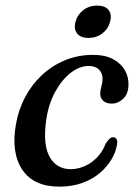

<svg xmlns="http://www.w3.org/2000/svg" viewBox="-20 -668 497 698"><path d="M302.8 -428.2Q269.1 -428.2 236.7 -402.9Q204.2 -377.6 180.2 -333.4Q156.2 -289.2 148 -231.7Q135.3 -142.4 160.5 -97.6Q185.7 -52.7 237.9 -53Q263 -53.3 287.7 -64Q312.3 -74.7 332.7 -95.5Q353 -116.3 364.4 -146.4Q372.7 -158.2 378.4 -163.8Q384.1 -169.3 391.9 -169.1Q400 -168.9 404.1 -161.4Q408.1 -153.8 404.7 -139Q400.7 -115 385.5 -88.9Q370.3 -62.8 344.1 -40.1Q317.9 -17.5 280.8 -3.5Q243.7 10.5 195.7 10.5Q102.5 10.5 61.2 -50.8Q19.9 -112.1 37.9 -216.1Q47 -268.8 71.3 -314.7Q95.6 -360.6 132.5 -395.1Q169.5 -429.6 216.7 -449.1Q263.9 -468.5 318.3 -468.5Q362.1 -468.5 391 -453Q419.8 -437.5 434 -412.6Q448.1 -387.8 447.1 -358.5Q446.1 -326 427.6 -308.7Q409 -291.4 386.4 -291.4Q366.1 -291.4 355.2 -301.5Q344.2 -311.7 344.4 -327.2Q344.6 -340.3 348.6 -353.5Q352.6 -366.7 352.8 -381.2Q353 -401.9 339.8 -415Q326.6 -428.2 302.8 -428.2ZM301.7 -530.1Q272.9 -530.1 260.3 -546.5Q247.7 -562.8 254.6 -589.1Q261.6 -615.1 283 -631.4Q304.3 -647.7 333.2 -647.7Q362.5 -647.7 374.9 -631.4Q387.3 -615.1 380.3 -589.1Q373.6 -563.2 352.2 -546.7Q330.8 -530.1 301.7 -530.1Z"/></svg>

Font: Fraunces
Style: Italic
Weight: 900
Italic angle: -16°
Version: Version 1.000;[0bf87f6ff]